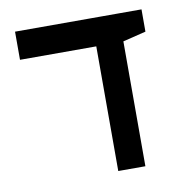

<svg xmlns="http://www.w3.org/2000/svg" viewBox="-70 -656 725 725"><g transform="rotate(-10 293.0 -293.0)"><path d="M326.2 0V-585.9H430.2V0ZM33.7 -478V-585.9H518.6V-500.5L427.2 -478Z"/></g></svg>

Font: Cascadia Mono Medium
Style: Regular
Weight: 500
Monospace: yes
Designer: Aaron Bell
Foundry: Saja Typeworks
Version: Version 2407.024